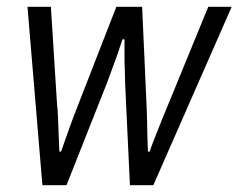

<svg xmlns="http://www.w3.org/2000/svg" viewBox="-20 -546 703 566"><path d="M105 0 61 -526H130L148 -241Q150 -225 151 -199.5Q152 -174 153 -147.5Q154 -121 155 -99H160Q167 -119 176 -144.5Q185 -170 194 -194.5Q203 -219 210 -236L323 -526H399L412 -236Q413 -219 413.5 -194Q414 -169 414.5 -144Q415 -119 416 -99H421Q428 -119 438 -144.5Q448 -170 458 -194.5Q468 -219 475 -236L594 -526H663L432 0H363L349 -298Q349 -315 348 -338.5Q347 -362 347 -386.5Q347 -411 347 -430H341Q335 -411 326.5 -386.5Q318 -362 309 -338.5Q300 -315 294 -298L176 0Z"/></svg>

Font: Archivo SemiCondensed Light
Style: Italic
Weight: 300
Width: 4
Italic angle: -10°
Designer: Hector Gatti
Foundry: Omnibus-Type
Version: Version 2.001